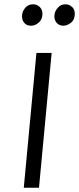

<svg xmlns="http://www.w3.org/2000/svg" viewBox="-20 -876 369 896"><path d="M91 0 150 -629H221L162 0ZM124.5 -756Q103.5 -756 92.2 -770.5Q81 -785 83 -805Q84.5 -824 98.2 -840Q112 -856 134.5 -856Q153 -856 166 -843Q179 -830 178 -808Q176.5 -783.5 160 -769.8Q143.5 -756 124.5 -756ZM275 -756Q255 -756 243.5 -770.5Q232 -785 234 -805Q235.5 -824 249.8 -840Q264 -856 285.5 -856Q302.5 -856 316.2 -843.8Q330 -831.5 329 -808Q327.5 -781.5 310 -768.8Q292.5 -756 275 -756Z"/></svg>

Font: Karla
Style: Italic
Weight: 400
Italic angle: -8°
Designer: Jonathan Pinhorn
Version: Version 2.004;gftools[0.9.33]